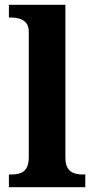

<svg xmlns="http://www.w3.org/2000/svg" viewBox="-20 -780 392 800"><path d="M17.1 0V-53H28.9Q49.6 -53 65.5 -58.9Q81.4 -64.8 90.6 -80.3Q99.9 -95.8 99.9 -123.9V-645.9Q99.9 -673 87.8 -685.8Q75.7 -698.6 59.2 -702.8Q42.8 -707 28.9 -707H17.1V-760H252.5V-123.9Q252.5 -95.8 261.7 -80.3Q271 -64.8 287.4 -58.9Q303.8 -53 323.4 -53H335.3V0Z"/></svg>

Font: Noto Serif Sinhala
Style: Regular
Weight: 400
Designer: Jelle Bosma - Monotype Design Team
Foundry: Monotype Imaging Inc.
Version: Version 2.006